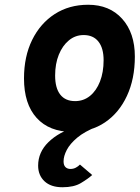

<svg xmlns="http://www.w3.org/2000/svg" viewBox="-20 -543 588 808"><path d="M284 12Q187.5 12 134.2 -46.8Q81 -105.5 81 -213Q81 -305 115.2 -374.8Q149.5 -444.5 210.2 -483.8Q271 -523 351 -523Q441 -523 494.2 -463.8Q547.5 -404.5 547.5 -305Q547.5 -211 514.2 -139.5Q481 -68 421.8 -28Q362.5 12 284 12ZM296 -117.5Q331.5 -117.5 358.5 -139.2Q385.5 -161 400.8 -200Q416 -239 416 -289.5Q416 -340.5 394.2 -368Q372.5 -395.5 332 -395.5Q297 -395.5 270 -373.2Q243 -351 227.5 -312.8Q212 -274.5 212 -225Q212 -172.5 233.5 -145Q255 -117.5 296 -117.5ZM243 245Q194 245 167.2 219.8Q140.5 194.5 140.5 154Q140.5 97.5 183.8 55.2Q227 13 300.5 -10H388Q336 10.5 305.2 36.2Q274.5 62 261 88Q247.5 114 247.5 136Q247.5 152.5 255.5 160.2Q263.5 168 276.5 168Q289 168 299.2 162.5Q309.5 157 316.5 149.5L368 193.5Q349.5 210 320.2 227.5Q291 245 243 245Z"/></svg>

Font: Overpass ExtraBold
Style: Italic
Weight: 800
Italic angle: -10°
Designer: Delve Withrington, Dave Bailey, Thomas Jockin
Foundry: Delve Fonts LLC
Version: Version 4.000